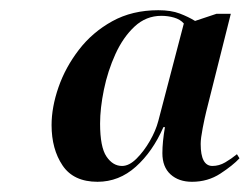

<svg xmlns="http://www.w3.org/2000/svg" viewBox="-20 -737 489 376"><path d="M171 -381Q124 -381 102.5 -413Q81 -445 81 -492Q81 -527 94.5 -566Q108 -605 134.5 -639.5Q161 -674 200 -695.5Q239 -717 290 -717Q315 -717 332 -710.5Q349 -704 362 -696L404 -710H432L384 -519Q381 -507 377 -486.5Q373 -466 373 -455Q373 -412 396 -412Q409 -412 421 -419Q433 -426 444 -435L449 -427Q436 -413 411.5 -397Q387 -381 356 -381Q330 -381 314 -395.5Q298 -410 298 -437Q298 -459 303 -488H300Q279 -440 246 -410.5Q213 -381 171 -381ZM219 -412Q233 -412 247.5 -426.5Q262 -441 273.5 -461Q285 -481 290 -500L340 -691Q333 -699 321 -702.5Q309 -706 296 -706Q266 -706 243.5 -685Q221 -664 206 -631Q191 -598 183.5 -561.5Q176 -525 176 -495Q176 -449 188.5 -430.5Q201 -412 219 -412Z"/></svg>

Font: Noto Serif Display Medium
Style: Italic
Weight: 500
Italic angle: -12°
Designer: Monotype Design Team
Foundry: Monotype Imaging Inc.
Version: Version 2.009